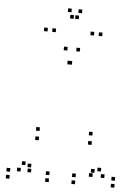

<svg xmlns="http://www.w3.org/2000/svg" viewBox="-62 -999 745 1056"><g transform="rotate(5 310.0 -471.0)"><path d="M247.5 10V-10H227.5V10ZM247.5 -28.5V-48.5H227.5V-28.5ZM144 -62V-82H124V-62ZM146 -34.5V-54.5H126V-34.5ZM313 -644.5V-664.5H293V-644.5ZM318.5 -644.5V-664.5H298.5V-644.5ZM484.5 -39V-59H464.5V-39ZM493.5 -63V-83H473.5V-63ZM392.5 -29.5V-49.5H372.5V-29.5ZM392.5 9V-11H372.5V9ZM609.5 9V-11H589.5V9ZM609.5 -29.5V-49.5H589.5V-29.5ZM528.5 -73V-93H508.5V-73ZM550 -39V-59H530V-39ZM355.5 -720V-740H335.5V-720ZM286.5 -720V-740H266.5V-720ZM88 -34.5V-54.5H68V-34.5ZM111.5 -72V-92H91.5V-72ZM30.5 -28.5V-48.5H10.5V-28.5ZM30.5 10V-10H10.5V10ZM464.5 -214.5V-234.5H444.5V-214.5ZM464.5 -266V-286H444.5V-266ZM173 -266V-286H153V-266ZM173 -214.5V-234.5H153V-214.5ZM214.5 -815V-835H194.5V-815ZM334 -897V-917H314V-897ZM306 -897V-917H286V-897ZM425.5 -815V-835H405.5V-815ZM471 -815V-835H451V-815ZM349 -931.5V-951.5H329V-931.5ZM291 -931.5V-951.5H271V-931.5ZM169 -815V-835H149V-815Z"/></g></svg>

Font: Monaspace Xenon Dots Var
Style: Regular
Weight: 400
Designer: Riley Cran and the Lettermatic Team
Version: Version 1.100 (Monaspace Xenon Dots)